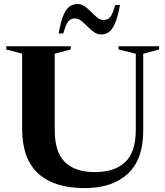

<svg xmlns="http://www.w3.org/2000/svg" viewBox="-20 -952 848 984"><path d="M676 -288.5V-676.5L587.5 -698.5V-715H795.5V-698.5L714 -676.5V-280.5Q714 -134.5 634.8 -61.2Q555.5 12 414 12Q257 12 175.2 -63.5Q93.5 -139 93.5 -291V-677L12 -698.5V-715H342.5V-698.5L260.5 -677V-284.5Q260.5 -173.5 312.2 -121.8Q364 -70 466.5 -70Q567 -70 621.5 -121Q676 -172 676 -288.5ZM595 -926.5Q583 -863 568.8 -830.8Q554.5 -798.5 537.2 -787Q520 -775.5 498.5 -775.5Q478 -775.5 460.8 -788Q443.5 -800.5 427.8 -816.8Q412 -833 396.5 -845.2Q381 -857.5 364.5 -857.5Q342.5 -857.5 329.8 -842Q317 -826.5 304.5 -780.5H280.5Q292 -844 306.2 -876.2Q320.5 -908.5 338.2 -920Q356 -931.5 378 -931.5Q398 -931.5 415 -919Q432 -906.5 447.8 -890.2Q463.5 -874 478.8 -861.8Q494 -849.5 510.5 -849.5Q532.5 -849.5 545.2 -865Q558 -880.5 570.5 -926.5Z"/></svg>

Font: Newsreader Display SemiBold
Style: Regular
Weight: 600
Designer: Hugues Gentile
Foundry: Production Type
Version: Version 1.001